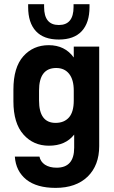

<svg xmlns="http://www.w3.org/2000/svg" viewBox="-20 -745 554 929"><path d="M107.4 124Q56.6 83 51.8 12.7H170.9Q175.8 37.1 197.3 51.8Q219.7 66.4 253.9 66.4Q338.9 66.4 338.9 -30.3V-93.8Q296.9 -40 216.8 -40Q141.6 -40 93.8 -93.8Q44.9 -148.4 44.9 -254.9V-311.5Q44.9 -418.9 92.8 -472.7Q140.6 -526.4 215.8 -526.4Q293.9 -526.4 336.9 -466.8V-519.5H460V-38.1Q460 54.7 404.3 109.4Q347.7 164.1 249 164.1Q158.2 164.1 107.4 124ZM314.5 -177.7Q336.9 -204.1 336.9 -258.8V-306.6Q336.9 -359.4 314.5 -387.7Q292 -416 252 -416Q168.9 -416 168.9 -306.6V-258.8Q168.9 -150.4 249 -150.4Q291 -150.4 314.5 -177.7ZM264.6 -553.7Q191.4 -553.7 153.8 -594.2Q116.2 -634.8 116.2 -710.9V-724.6H193.4V-710.9Q193.4 -624 264.6 -624Q335.9 -624 335.9 -710.9V-724.6H413.1V-710.9Q413.1 -634.8 375.5 -594.2Q337.9 -553.7 264.6 -553.7Z"/></svg>

Font: Dinish
Style: Bold
Weight: 700
Designer: Bert Driehuis
Foundry: Playbeing
Version: Version 3.006; git-39231f3c-release